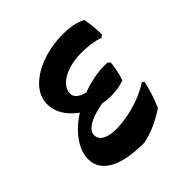

<svg xmlns="http://www.w3.org/2000/svg" viewBox="-137 -568 680 680"><g transform="rotate(-45 203.0 -228.0)"><path d="M207 10Q116 10 70.5 -16Q25 -42 25 -89Q25 -119 42 -148.5Q59 -178 88.5 -203Q118 -228 156 -247Q194 -266 235 -275.5Q276 -285 315 -283L324 -275Q322 -257 318.5 -238.5Q315 -220 308 -201Q267 -202 229.5 -198Q192 -194 163 -185.5Q134 -177 117 -164Q100 -151 100 -135Q100 -115 119 -104.5Q138 -94 170 -94Q197 -94 229 -100Q261 -106 293 -118Q325 -130 353 -148L360 -142Q355 -118 347 -93Q339 -68 328 -43Q300 -24 269 -10Q238 4 207 10ZM241 -190Q205 -190 172.5 -201Q140 -212 114.5 -231.5Q89 -251 74.5 -276Q60 -301 60 -330Q60 -369 90 -400Q120 -431 169.5 -448.5Q219 -466 277 -466Q300 -466 322 -462Q344 -458 364 -448Q368 -428 370 -408Q372 -388 372 -367L362 -360Q326 -373 275 -373Q239 -373 209 -363.5Q179 -354 161.5 -337Q144 -320 144 -298Q144 -278 172 -266Q200 -254 250 -252L308 -201Q291 -195 275 -192.5Q259 -190 241 -190Z"/></g></svg>

Font: Alegreya SemiBold
Style: Italic
Weight: 600
Italic angle: -7°
Designer: Juan Pablo del Peral
Foundry: Huerta Tipografica
Version: Version 2.009